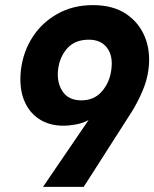

<svg xmlns="http://www.w3.org/2000/svg" viewBox="-20 -730 603 750"><path d="M343 -710Q421 -710 472 -676Q523 -642 546 -585.5Q569 -529 560 -459Q555 -417 536 -373Q517 -329 495 -294L307 0H148L326 -261Q304 -249 277.5 -244Q251 -239 227 -239Q172 -239 132 -265.5Q92 -292 73 -341Q54 -390 62 -459Q71 -529 107.5 -585.5Q144 -642 204.5 -676Q265 -710 343 -710ZM327 -575Q273 -575 243 -541.5Q213 -508 207 -459Q201 -409 224 -373.5Q247 -338 298 -338Q348 -338 378.5 -373.5Q409 -409 415 -459Q422 -512 398 -543.5Q374 -575 327 -575Z"/></svg>

Font: Haskoy ExtraBold
Style: Italic
Weight: 800
Designer: Ertekin Erdin
Foundry: Ertekin Erdin
Version: Version 2.000; ttfautohint (v1.8.4.7-5d5b)